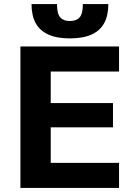

<svg xmlns="http://www.w3.org/2000/svg" viewBox="-20 -930 660 950"><path d="M81 0V-700H569V-576H231V-420H539V-300H231V-124H569V0ZM325 -740Q261 -740 218.5 -759.5Q176 -779 156 -816.5Q136 -854 136 -910H262Q262 -862 278 -844Q294 -826 325 -826Q358 -826 374 -844Q390 -862 390 -910H516Q516 -854 496 -816.5Q476 -779 434 -759.5Q392 -740 325 -740Z"/></svg>

Font: Golos Text SemiBold
Style: Regular
Weight: 600
Designer: A.Korolkova, Vitaly Kuzmin
Foundry: ParaType Ltd
Version: Version 2.004